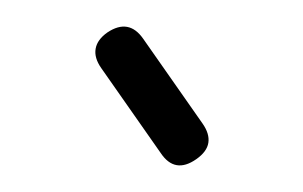

<svg xmlns="http://www.w3.org/2000/svg" viewBox="-44 -893 687 435"><g transform="rotate(10 300.0 -675.5)"><path d="M342 -552 176 -718Q156 -738 156 -759Q156 -780 176 -800Q197 -820 217.5 -820Q238 -820 258 -800L424 -634Q444 -614 444.5 -593.5Q445 -573 424 -552Q403 -531 382.5 -531Q362 -531 342 -552Z"/></g></svg>

Font: Maple Mono SemiBold
Style: Regular
Weight: 600
Monospace: yes
Designer: subframe7536
Version: Version 7.000